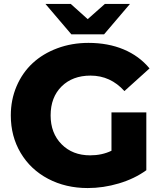

<svg xmlns="http://www.w3.org/2000/svg" viewBox="-20 -929 810 963"><path d="M419.9 14.2Q309.6 14.2 221.4 -32.2Q133.3 -78.6 83.7 -161.9Q34.2 -245.1 34.2 -350.1Q34.2 -428.7 63.2 -496.6Q92.3 -564.5 143.6 -612.1Q194.8 -659.7 267.3 -686.8Q339.8 -713.9 423.8 -713.9Q522 -713.9 600.1 -681.2Q678.2 -648.4 730 -585.9L604 -472.2Q534.2 -549.8 434.1 -549.8Q343.8 -549.8 288.8 -495.4Q233.9 -440.9 233.9 -350.1Q233.9 -261.2 288.8 -205.6Q343.8 -149.9 432.1 -149.9Q491.7 -149.9 539.1 -172.9V-365.2H713.9V-75.2Q654.3 -32.2 576.2 -9Q498 14.2 419.9 14.2ZM337.9 -756.8 208 -909.2H335L419.9 -833L505.9 -909.2H631.8L502 -756.8Z"/></svg>

Font: Montserrat ExtraBold
Style: Regular
Weight: 800
Designer: Julieta Ulanovsky
Foundry: Julieta Ulanovsky
Version: Version 9.000